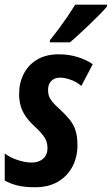

<svg xmlns="http://www.w3.org/2000/svg" viewBox="-26 -786 475 816"><path d="M123 9.8Q78.1 9.8 47.6 2.2Q17.1 -5.4 -5.9 -19V-133.8Q18.1 -115.7 50 -105.5Q82 -95.2 107.9 -95.2Q127.9 -95.2 143.3 -102.3Q158.7 -109.4 167.2 -123Q175.8 -136.7 175.8 -157.2Q175.8 -170.9 171.9 -183.6Q168 -196.3 156.5 -211.4Q145 -226.6 123 -247.1Q97.2 -270.5 82.3 -292.7Q67.4 -314.9 61.3 -337.9Q55.2 -360.8 55.2 -386.2Q55.2 -433.1 74.5 -471.4Q93.8 -509.8 131.3 -532.5Q168.9 -555.2 224.1 -555.2Q266.6 -555.2 304.2 -543.5Q341.8 -531.7 368.2 -513.2L319.8 -420.9Q298.3 -439 273.2 -447.5Q248 -456.1 230 -456.1Q206.1 -456.1 192.1 -442.1Q178.2 -428.2 178.2 -403.8Q178.2 -390.6 181.6 -379.2Q185.1 -367.7 195.8 -354.2Q206.5 -340.8 228 -321.8Q252.9 -298.8 269.8 -278.1Q286.6 -257.3 294.9 -231.7Q303.2 -206.1 303.2 -168.9Q303.2 -118.7 282 -78.1Q260.7 -37.6 220.5 -13.9Q180.2 9.8 123 9.8ZM185.1 -606 187 -616.2Q207.5 -641.6 226.3 -667Q245.1 -692.4 262 -717.3Q278.8 -742.2 293.5 -766.1H429.2L428.2 -757.8Q417.5 -744.6 396.5 -723.4Q375.5 -702.1 351.3 -679Q327.1 -655.8 305.4 -636Q283.7 -616.2 271 -606Z"/></svg>

Font: Open Sans Condensed
Style: Italic
Weight: 400
Width: 3
Italic angle: -12°
Designer: Monotype Design Team
Foundry: Monotype Imaging Inc.
Version: Version 3.000